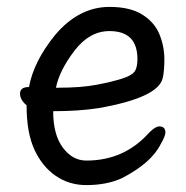

<svg xmlns="http://www.w3.org/2000/svg" viewBox="-20 -512 540 556"><path d="M150 -258Q215 -258 259.5 -266.5Q304 -275 332.5 -284Q361 -293 369.5 -304.5Q378 -316 378 -341Q378 -422 297 -422Q239 -422 195.5 -365Q152 -308 142 -258ZM230 24Q180 24 141 -3Q102 -30 79.5 -79Q57 -128 57 -207Q38 -223 38 -241Q38 -260 64 -260Q77 -333 139 -410Q208 -492 297 -492Q357 -492 392.5 -469.5Q428 -447 442 -412Q456 -377 456 -340Q456 -306 451 -285Q437 -229 266 -199Q209 -190 134 -190Q134 -122 162 -84.5Q190 -47 230 -47Q340 -47 412 -128Q430 -146 441 -146Q459 -146 459 -128Q459 -118 445 -94Q418 -40 333 4Q289 24 230 24Z"/></svg>

Font: \eiw{I[½ {O¿rH
Style: Bold
Weight: 700
Designer: LXGW / Fontworks Inc.
Foundry: LXGW / Fontworks Inc.
Version: Version 1.320;February 9, 2024